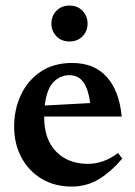

<svg xmlns="http://www.w3.org/2000/svg" viewBox="-20 -674 498 706"><path d="M245.5 -442.5Q327 -442.5 373 -390.5Q419 -338.5 427.5 -245.5H142.5V-242.5Q142.5 -161.5 186.5 -116.5Q230.5 -71.5 303 -71.5Q361.5 -71.5 414 -111.5L429.5 -91Q389.5 -43.5 344.5 -15.8Q299.5 12 243.5 12Q180.5 12 132.8 -16.8Q85 -45.5 58.5 -95.5Q32 -145.5 32 -208.5Q32 -272 57 -325.2Q82 -378.5 129.8 -410.5Q177.5 -442.5 245.5 -442.5ZM235 -397.5Q200.5 -397.5 176 -371.5Q151.5 -345.5 144.5 -286L311.5 -295Q305.5 -344 287.2 -370.8Q269 -397.5 235 -397.5ZM235.5 -521.5Q206 -521.5 187.5 -540.5Q169 -559.5 169 -587.5Q169 -615 187.5 -634.2Q206 -653.5 235.5 -653.5Q265 -653.5 283.5 -634.2Q302 -615 302 -587.5Q302 -559.5 283.5 -540.5Q265 -521.5 235.5 -521.5Z"/></svg>

Font: Newsreader Text SemiBold
Style: Regular
Weight: 600
Designer: Hugues Gentile
Foundry: Production Type
Version: Version 1.001